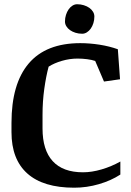

<svg xmlns="http://www.w3.org/2000/svg" viewBox="-20 -875 619 906"><path d="M34.2 -294.9Q34.2 -480 115.7 -575.7Q197.3 -671.4 358.9 -671.4Q403.3 -671.4 450 -664.1Q496.6 -656.7 536.1 -642.6L546.4 -501L470.7 -490.2L429.2 -587.4Q413.6 -592.8 390.9 -595.7Q368.2 -598.6 345.7 -598.6Q309.1 -598.6 272.2 -587.9Q235.4 -577.1 209.5 -560.5Q197.3 -515.6 189 -456.1Q180.7 -396.5 180.7 -333.5V-268.6Q180.7 -167 228.8 -114.5Q276.9 -62 371.6 -62Q413.1 -62 459.7 -75.7Q506.3 -89.4 547.9 -112.8V-51.3Q504.4 -22.9 447 -6.1Q389.6 10.7 330.1 10.7Q184.1 10.7 109.1 -56.2Q34.2 -123 34.2 -251.5ZM286.6 -773.4Q286.6 -790 291.3 -804.7Q295.9 -819.3 303.7 -830.6Q311.5 -841.8 322 -848.4Q332.5 -855 344.2 -855Q360.8 -855 375.7 -850.3Q390.6 -845.7 401.6 -837.9Q412.6 -830.1 418.9 -819.6Q425.3 -809.1 425.3 -796.9Q425.3 -780.8 420.7 -765.9Q416 -751 408.2 -740Q400.4 -729 389.9 -722.4Q379.4 -715.8 367.7 -715.8Q350.6 -715.8 335.9 -720.5Q321.3 -725.1 310.3 -732.9Q299.3 -740.7 293 -751.2Q286.6 -761.7 286.6 -773.4Z"/></svg>

Font: Noticia Text
Style: Bold
Weight: 700
Designer: JM Sole
Foundry: JM Sole
Version: Version 1.003